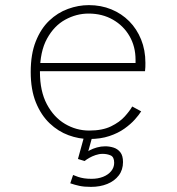

<svg xmlns="http://www.w3.org/2000/svg" viewBox="-20 -532 690 750"><path d="M328.5 11Q288 11 247.8 -3.8Q207.5 -18.5 174 -50.2Q140.5 -82 120.2 -131.8Q100 -181.5 100 -251Q100 -321 119.8 -370.5Q139.5 -420 172.2 -451.2Q205 -482.5 245.5 -497.2Q286 -512 327 -512Q374.5 -512 414.8 -495.5Q455 -479 484.8 -449Q514.5 -419 531.2 -377.8Q548 -336.5 548 -286.5Q548 -280 547.8 -270.2Q547.5 -260.5 546.5 -254H119V-286H509.5Q509.5 -290.5 509.5 -292.2Q509.5 -294 509.5 -298.5Q509.5 -350 486 -390.8Q462.5 -431.5 421 -455.2Q379.5 -479 326 -479Q278.5 -479 235 -455.2Q191.5 -431.5 163.8 -381.2Q136 -331 136 -251Q136 -176 163 -125Q190 -74 234 -48Q278 -22 328.5 -22Q380 -22 413.8 -38.5Q447.5 -55 467.2 -77Q487 -99 496.5 -116L531.5 -97Q523 -83.5 506.8 -65.2Q490.5 -47 466 -29.5Q441.5 -12 407.2 -0.5Q373 11 328.5 11ZM335.5 198Q321.5 198 310.5 197Q299.5 196 290 194Q280.5 192 272 189.5Q263.5 187 254.5 184L265.5 151.5Q275 155.5 285.2 159Q295.5 162.5 308.2 164.5Q321 166.5 337.5 166.5Q363 166.5 383 158.5Q403 150.5 414.5 136.2Q426 122 426 104Q426 81 412 75Q398 69 381 69Q367 69 353.2 73.8Q339.5 78.5 328.2 85Q317 91.5 310.5 97L284.5 89L309 0H341L319.5 78L312 69Q318 62 330.2 55.2Q342.5 48.5 358.5 44Q374.5 39.5 391 39.5Q407.5 39.5 423.5 44.5Q439.5 49.5 450 62.8Q460.5 76 460.5 101Q460.5 131.5 444 153.2Q427.5 175 399.2 186.5Q371 198 335.5 198Z"/></svg>

Font: Trispace Thin
Style: Regular
Weight: 100
Designer: Tyler Finck
Foundry: Etcetera Type Company
Version: Version 1.210